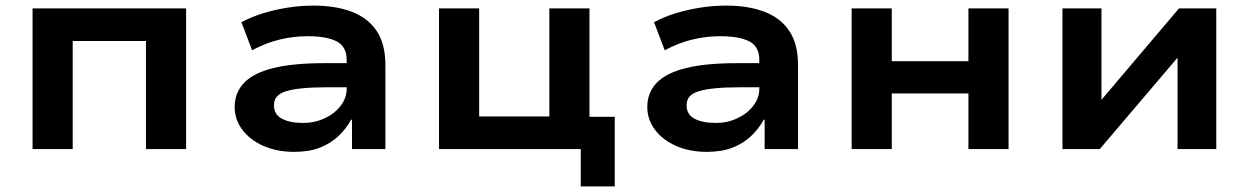

<svg xmlns="http://www.w3.org/2000/svg" viewBox="-20 -531 4449 684"><path d="M96 0V-501H643V0H500V-385H239V0Z M1028 10Q967 10 919 -11Q871 -32 843.5 -68.5Q816 -105 816 -150Q816 -201 849.5 -236Q883 -271 953.5 -288.5Q1024 -306 1136 -306H1234V-220H1144Q1093 -220 1057.5 -216.5Q1022 -213 999.5 -206Q977 -199 966.5 -187Q956 -175 956 -156Q956 -123 984.5 -108Q1013 -93 1060 -93Q1101 -93 1136.5 -109.5Q1172 -126 1193.5 -154Q1215 -182 1215 -214V-318Q1215 -365 1179.5 -383.5Q1144 -402 1076 -402Q1027 -402 978 -390.5Q929 -379 878 -352L840 -452Q878 -472 919.5 -484.5Q961 -497 1006 -504Q1051 -511 1097 -511Q1176 -511 1233.5 -489Q1291 -467 1322 -420.5Q1353 -374 1353 -299V0H1234V-104L1231 -105Q1213 -72 1185.5 -46Q1158 -20 1119.5 -5Q1081 10 1028 10Z M2049 133V0H1544V-501H1687V-116H1937V-501H2080V-115H2170V133Z M2498 10Q2437 10 2389 -11Q2341 -32 2313.5 -68.5Q2286 -105 2286 -150Q2286 -201 2319.5 -236Q2353 -271 2423.5 -288.5Q2494 -306 2606 -306H2704V-220H2614Q2563 -220 2527.5 -216.5Q2492 -213 2469.5 -206Q2447 -199 2436.5 -187Q2426 -175 2426 -156Q2426 -123 2454.5 -108Q2483 -93 2530 -93Q2571 -93 2606.5 -109.5Q2642 -126 2663.5 -154Q2685 -182 2685 -214V-318Q2685 -365 2649.5 -383.5Q2614 -402 2546 -402Q2497 -402 2448 -390.5Q2399 -379 2348 -352L2310 -452Q2348 -472 2389.5 -484.5Q2431 -497 2476 -504Q2521 -511 2567 -511Q2646 -511 2703.5 -489Q2761 -467 2792 -420.5Q2823 -374 2823 -299V0H2704V-104L2701 -105Q2683 -72 2655.5 -46Q2628 -20 2589.5 -5Q2551 10 2498 10Z M3014 0V-501H3157V-313H3430V-501H3573V0H3430V-198H3157V0Z M3765 0V-501H3904V-166H3896L4180 -501H4313V0H4175V-335H4183L3898 0Z"/></svg>

Font: Nunito Sans 7pt SemiExpanded
Style: Bold
Weight: 700
Width: 6
Designer: Vernon Adams
Foundry: Vernon Adams
Version: Version 3.101;gftools[0.9.27]